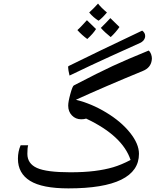

<svg xmlns="http://www.w3.org/2000/svg" viewBox="-20 -1042 889 1072"><path d="M372.1 -80.1Q449.2 -80.1 507.6 -87.4Q565.9 -94.7 611.6 -108.2Q657.2 -121.6 709 -148.9Q664.6 -283.7 460.9 -379.9Q450.2 -376 433.1 -376Q402.3 -376 381.6 -397.5Q360.8 -418.9 360.8 -452.1Q360.8 -474.1 372.8 -517.6Q384.8 -561 392.1 -564.9Q532.7 -638.2 609.9 -673.8Q687 -709.5 810.1 -759.8Q819.3 -752 823.7 -739.3Q828.1 -726.6 828.1 -715.3L827.1 -705.1Q821.3 -663.6 777.8 -646Q563 -557.6 403.8 -484.9Q490.2 -463.9 573 -413.8Q655.8 -363.8 705.8 -301.3Q755.9 -238.8 755.9 -183.1Q755.9 -87.4 657 -38.8Q558.1 9.8 361.8 9.8Q215.8 9.8 147.9 -32.2Q80.1 -74.2 80.1 -155.8Q80.1 -196.3 95.2 -231H137.2Q132.8 -216.3 132.8 -183.1Q132.8 -128.4 186.5 -104.2Q240.2 -80.1 372.1 -80.1ZM368.2 -620.1Q360.4 -652.8 360.4 -666Q360.4 -671.9 362.3 -672.9Q389.6 -687 542.5 -760.7Q695.3 -834.5 773.9 -871.1Q790.5 -858.9 790.5 -841.3L790 -834Q785.2 -812.5 761.2 -801.8Q572.3 -716.8 489.7 -678Q407.2 -639.2 368.2 -620.1ZM647 -891.1Q626 -860.8 598.1 -835Q565.9 -860.4 543 -886.2L571.3 -914.6L596.2 -940.9ZM516.1 -879.9Q500.5 -854.5 467.3 -824.2Q437 -846.2 412.1 -874Q426.3 -886.7 440.4 -902.3Q454.6 -918 465.3 -929.2ZM577.1 -972.2Q549.3 -939.5 530.3 -926.3Q500.5 -944.8 478 -972.2Q504.9 -996.6 527.3 -1022Q543.9 -1000 577.1 -972.2Z"/></svg>

Font: Sahl Naskh
Style: Regular
Weight: 400
Designer: Pascal Zoghbi
Version: Version 1.001